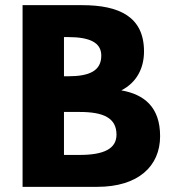

<svg xmlns="http://www.w3.org/2000/svg" viewBox="-20 -723 705 741"><path d="M67.1 -703.1V-1.9H355.5C513.7 -1.9 597.9 -81.8 597.9 -197.4C597.9 -310.4 535.8 -358.9 448.3 -374.2C507.8 -404.8 535.8 -460 535.8 -524.6C535.8 -658.1 440.6 -703.1 296.9 -703.1ZM226.9 -428.6V-579.9H242.4C326.7 -579.9 370.9 -558.6 370.9 -508.5C370.9 -449.8 325.7 -428.6 242.4 -428.6ZM226.9 -125.1V-290.9H287.6C379.2 -290.9 429.6 -267.9 429.6 -203.3C429.6 -148.1 379.2 -125.1 287.6 -125.1Z"/></svg>

Font: Hussar
Style: BdSuprExt
Weight: 700
Foundry: Cannot Into Space Fonts
Version: Version 2.00